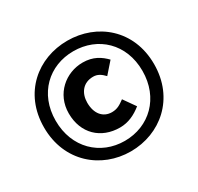

<svg xmlns="http://www.w3.org/2000/svg" viewBox="-160 -941 1178 1141"><g transform="rotate(-30 429.5 -370.5)"><path d="M429 9C632 9 807 -136 807 -372C807 -608 632 -750 429 -750C227 -750 52 -609 52 -372C52 -136 227 9 429 9ZM429 -63C262 -63 132 -186 132 -372C132 -558 262 -678 429 -678C597 -678 727 -558 727 -372C727 -186 597 -63 429 -63ZM444 -146C502 -146 550 -170 594 -205L537 -286C508 -265 486 -249 448 -249C387 -249 348 -296 348 -371C348 -435 384 -488 455 -488C485 -488 506 -474 530 -449L596 -524C560 -561 515 -592 443 -592C327 -592 221 -505 221 -371C221 -233 314 -146 444 -146Z"/></g></svg>

Font: ChiuKong Gothic MN Heavy
Style: Regular
Weight: 900
Designer: Ryoko NISHIZUKA 西塚涼子 (kana, bopomofo & ideographs); Paul D. Hunt (Latin, Greek & Cyrillic); Sandoll Communications 산돌커뮤니
Foundry: Adobe
Version: Version 1.300